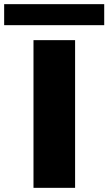

<svg xmlns="http://www.w3.org/2000/svg" viewBox="-103 -903 521 923"><path d="M58 0V-710H258V0ZM-83 -782V-883H398V-782Z"/></svg>

Font: Special Gothic Extended Bold
Style: Regular
Weight: 700
Width: 7
Designer: Alistair McCready
Foundry: Monolith
Version: Version 1.000; ttfautohint (v1.8.4.7-5d5b)